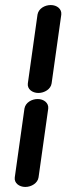

<svg xmlns="http://www.w3.org/2000/svg" viewBox="-20 -730 301 760"><path d="M76.8 -300.4C76.4 -299 38.6 -28.4 38.5 -28C35.3 -5.5 56 10 80.2 10C104.4 10 129.4 -5.3 132.6 -28L170.9 -300.1C173.4 -322.5 153.5 -338 129.1 -338C105.4 -338 81 -324.1 76.8 -300.4ZM128.5 -672.4C128.2 -671 90.3 -400.4 90.2 -400C87.1 -377.5 107.7 -362 132 -362C156.1 -362 181.2 -377.3 184.3 -400L222.6 -672.1C225.1 -694.5 205.3 -710 180.9 -710C157.1 -710 132.7 -696.1 128.5 -672.4Z"/></svg>

Font: Hi.
Style: Black
Weight: 400
Designer: Mew Too, Robert Jablonski
Foundry: Cannot Into Space Fonts
Version: Version 1.996